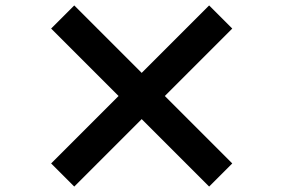

<svg xmlns="http://www.w3.org/2000/svg" viewBox="-20 -735 1040 706"><path d="M749 -49 501 -297 253 -49 168 -134 416 -382 168 -630 253 -715 501 -467 749 -715 834 -630 586 -382 834 -134Z"/></svg>

Font: Source Han Sans TC Heavy
Style: Regular
Weight: 900
Designer: Ryoko NISHIZUKA Ë•øÂ°öÊ∂ºÂ≠ê (kana, bopomofo & ideographs); Paul D. Hunt (Latin, Greek & Cyrillic); Sandoll Communicatio
Foundry: Adobe
Version: Version 2.004;hotconv 1.0.118;makeotfexe 2.5.65603